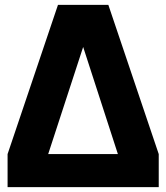

<svg xmlns="http://www.w3.org/2000/svg" viewBox="-20 -765 680 785"><path d="M11 0H629V-135L423 -745H217L11 -135ZM177 -135 320 -573 462 -135Z"/></svg>

Font: Plus Jakarta Sans ExtraBold
Style: Regular
Weight: 800
Designer: Gumpita Rahayu
Foundry: Tokotype
Version: Version 2.004; ttfautohint (v1.8.3)